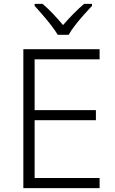

<svg xmlns="http://www.w3.org/2000/svg" viewBox="-20 -1033 593 987"><path d="M492 -66H100V-780H492V-728H158V-467H473V-415H158V-118H492ZM277 -854Q264 -876 243 -903Q222 -930 199 -956.5Q176 -983 158 -1003V-1013H199Q226 -990 253.5 -961Q281 -932 304 -904Q328 -932 356.5 -961Q385 -990 412 -1013H453V-1003Q434 -983 410.5 -956.5Q387 -930 366 -903Q345 -876 333 -854Z"/></svg>

Font: Noto Sans Malayalam UI Light
Style: Regular
Weight: 300
Designer: Jelle Bosma - Monotype Design Team
Foundry: Monotype Imaging Inc.
Version: Version 2.104; ttfautohint (v1.8.4.7-5d5b)